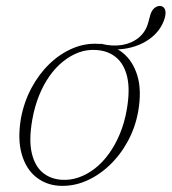

<svg xmlns="http://www.w3.org/2000/svg" viewBox="-20 -600 562 628"><path d="M519 -541.5Q508 -504 476.5 -478.2Q445 -452.5 401 -443Q357 -433.5 309 -443.5Q305.5 -444.5 304 -446Q302.5 -447.5 304.5 -452.5Q305 -454.5 307.2 -456Q309.5 -457.5 312 -456.5Q349 -447.5 380.8 -453.2Q412.5 -459 434.5 -477.5Q456.5 -496 464.5 -525L471.5 -550.5Q475.5 -565 484.2 -572.8Q493 -580.5 502.5 -580.5Q514 -580.5 519 -570.5Q524 -560.5 519 -541.5ZM303 -456.5Q348 -454 381.2 -427.5Q414.5 -401 429.2 -352.8Q444 -304.5 432 -235.5Q422.5 -182.5 397.5 -137Q372.5 -91.5 336.8 -58Q301 -24.5 258.8 -7Q216.5 10.5 171.5 7.5Q129.5 4.5 97.2 -21.5Q65 -47.5 51 -96Q37 -144.5 48.5 -213Q58.5 -266.5 82.8 -312Q107 -357.5 141.8 -391Q176.5 -424.5 218 -442Q259.5 -459.5 303 -456.5ZM181 -12Q210 -10 237.8 -19.8Q265.5 -29.5 290.8 -49.2Q316 -69 336.5 -97.5Q357 -126 372 -162Q387 -198 394.5 -240.5Q406 -306 396 -348.5Q386 -391 359.2 -412.8Q332.5 -434.5 294 -436.5Q265.5 -438.5 238.5 -428.8Q211.5 -419 187 -399.5Q162.5 -380 142.2 -351.5Q122 -323 107.5 -286.8Q93 -250.5 85.5 -208Q74 -142.5 83.8 -100Q93.5 -57.5 119 -36Q144.5 -14.5 181 -12Z"/></svg>

Font: Fraunces Thin
Style: Italic
Weight: 250
Italic angle: -16°
Version: Version 1.000;[b76b70a41]